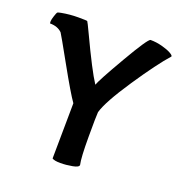

<svg xmlns="http://www.w3.org/2000/svg" viewBox="-129 -788 882 937"><g transform="rotate(20 312.0 -319.5)"><path d="M243 30 246 -245V-258Q218 -297 146.5 -425.5Q75 -554 69 -562Q46 -585 6 -585Q5 -587 5 -596Q5 -605 11.5 -624.5Q18 -644 20.5 -646.5Q23 -649 39 -652Q82 -660 126 -660Q170 -660 172.5 -658Q175 -656 200 -603Q278 -437 315 -381H317Q323 -403 402.5 -540Q482 -677 495 -677Q525 -677 555 -669Q585 -661 602 -651.5Q619 -642 618 -636Q565 -577 477.5 -446.5Q390 -316 374 -258Q372 -238 372 -129Q372 -20 380 14Q380 26 348 32Q316 38 285.5 38Q255 38 243 30Z"/></g></svg>

Font: Bubblegum Sans
Style: Regular
Weight: 400
Designer: Angel Koziupa and Alejandro Paul
Foundry: Angel Koziupa and Alejandro Paul
Version: Version 1.001